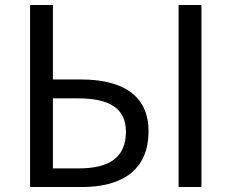

<svg xmlns="http://www.w3.org/2000/svg" viewBox="-20 -753 931 773"><path d="M101 0H309C473 0 578 -69 578 -225C578 -372 469 -433 307 -433H193V-733H101ZM193 -75V-357H294C422 -357 487 -316 487 -223C487 -119 420 -75 297 -75ZM699 0H791V-733H699Z"/></svg>

Font: Noto Sans CJK SC
Style: Regular
Weight: 400
Designer: Ryoko NISHIZUKA 西塚涼子 (kana, bopomofo & ideographs); Paul D. Hunt (Latin, Greek & Cyrillic); Sandoll Communications 산돌커뮤니
Foundry: Adobe
Version: Version 2.004;hotconv 1.0.118;makeotfexe 2.5.65603